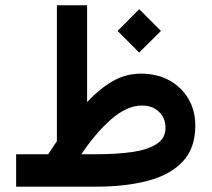

<svg xmlns="http://www.w3.org/2000/svg" viewBox="-20 -700 796 720"><path d="M502 -665.5 583.5 -584 502 -502.9 420.9 -584ZM160.6 -121.6Q168.5 -134.3 177 -146.2Q185.5 -158.2 193.4 -170.4V-680.2H306.6V-317.4Q354.5 -368.2 403.3 -396Q452.1 -423.8 508.3 -423.8Q568.8 -423.8 614.7 -398.7Q660.6 -373.5 686.5 -329.6Q712.4 -285.6 712.4 -228.5Q712.4 -144.5 665.5 -94.5Q618.7 -44.4 534.9 -22.2Q451.2 0 339.4 0H40.5V-121.6ZM512.7 -304.2Q455.6 -304.2 396.5 -252.2Q337.4 -200.2 285.2 -121.6H342.3Q418.5 -121.6 476.8 -130.1Q535.2 -138.7 567.9 -160.4Q600.6 -182.1 600.6 -220.7Q600.6 -257.8 575.9 -281Q551.3 -304.2 512.7 -304.2Z"/></svg>

Font: Vazirmatn UI NL SemiBold
Style: Regular
Weight: 600
Designer: Saber Rastikerdar
Foundry: Saber Rastikerdar
Version: Version 33.003